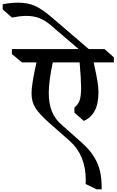

<svg xmlns="http://www.w3.org/2000/svg" viewBox="-149 -1153 872 1437"><path d="M552 -686Q574 -588 581 -541Q588 -494 588 -464Q588 -375 559.5 -323Q531 -271 478 -248L408 -310V-348Q437 -372 447.5 -403.5Q458 -435 458 -497Q458 -558 447 -686H246Q216 -544 216 -458Q216 -379 239 -320Q262 -261 317 -215L460 -88Q522 -33 555 21Q588 75 600.5 132Q613 189 612 264H574L492 224L493 196Q493 9 373 -98L223 -230Q146 -298 116.5 -344.5Q87 -391 87 -455Q87 -521 124 -686H16L-60 -748V-786H439L229 -966Q188 -1001 145 -1017.5Q102 -1034 48 -1034Q2 -1034 -59 -1021L-129 -1083V-1121Q-71 -1133 -14 -1133Q58 -1133 111.5 -1109.5Q165 -1086 241 -1021L515 -786H633L703 -724V-686Z"/></svg>

Font: Inknut Antiqua
Style: Regular
Weight: 400
Designer: Claus Eggers Sørensen
Foundry: Claus Eggers Sørensen
Version: Version 1.003; ttfautohint (v1.8.2) -l 8 -r 50 -G 200 -x 14 